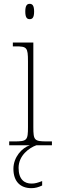

<svg xmlns="http://www.w3.org/2000/svg" viewBox="-20 -758 298 1002"><path d="M135 -658C149 -658 158 -666 158 -698C158 -729 149 -738 135 -738C121 -738 112 -729 112 -698C112 -666 121 -658 135 -658ZM28 0H136C95 13 50 62 50 123C50 189 86 224 144 224C164 224 181 219 200 210V187C176 196 164 200 144 200C108 200 77 179 77 118C77 53 133 13 170 0H251V-20H227C159 -20 154 -25 154 -95V-536H47V-516H61C120 -516 126 -511 126 -438V-95C126 -25 121 -20 53 -20H28Z"/></svg>

Font: Noto Serif SemiCondensed Thin
Style: Regular
Weight: 100
Width: 4
Designer: Monotype Design Team
Foundry: Monotype Imaging Inc.
Version: Version 2.015